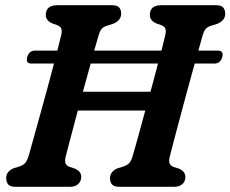

<svg xmlns="http://www.w3.org/2000/svg" viewBox="-20 -720 888 740"><path d="M233 -116Q229 -98 233 -89.5Q237 -81 248 -77L269 -70Q293.5 -59 293 -38.5Q293 -21 281.2 -10.5Q269.5 0 249.5 0H41Q19 0 11.5 -9.2Q4 -18.5 4 -33Q3.5 -47.5 12 -57.2Q20.5 -67 33.5 -72L54 -78Q68.5 -82.5 76.5 -91.2Q84.5 -100 90.5 -119.5Q96.5 -141 107.8 -181.2Q119 -221.5 133 -272Q147 -322.5 161.5 -375.5Q176 -428.5 188 -475H101Q78 -475 85 -500Q92.5 -525 115 -525H201Q211 -563.5 216 -585Q219.5 -600 216.5 -609Q213.5 -618 200.5 -623L181 -630Q156.5 -641 156.5 -662Q156.5 -700 202 -700H410Q432 -700 439.5 -691Q447 -682 447 -667.5Q447 -653 438.2 -643.2Q429.5 -633.5 416 -628.5L393 -621Q378.5 -616.5 371.8 -608.8Q365 -601 360 -583.5Q353.5 -562 343 -525H602.5Q612 -563.5 617 -585Q620.5 -600 617.5 -609Q614.5 -618 601.5 -623L582 -630Q557.5 -641 557.5 -662Q557.5 -700 602.5 -700H811.5Q833 -700 840.5 -690.8Q848 -681.5 848 -667.5Q848 -652.5 839.2 -643Q830.5 -633.5 817 -628L794 -621Q780 -616.5 773 -608.8Q766 -601 761 -583.5Q754.5 -562 744.5 -525H819Q843.5 -525 836.5 -500Q829.5 -475 805.5 -475H730.5Q716.5 -425.5 701.2 -369Q686 -312.5 672 -260Q658 -207.5 647.8 -168.8Q637.5 -130 634 -115.5Q630 -98 634.2 -89.2Q638.5 -80.5 649 -76.5L670 -70Q694.5 -59 694.5 -38Q694.5 -20.5 682.5 -10.2Q670.5 0 650.5 0H441Q419.5 0 411.8 -9.2Q404 -18.5 404 -33Q404 -47 412.5 -57Q421 -67 433.5 -71.5L455 -78Q469.5 -82.5 477.8 -91.2Q486 -100 491.5 -119Q498.5 -143 511.5 -190.2Q524.5 -237.5 540 -294H280Q263.5 -231.5 250.2 -182Q237 -132.5 233 -116ZM299.5 -366.5H560Q567.5 -394.5 575 -422.2Q582.5 -450 589 -475H329.5Q322.5 -450 315 -422.2Q307.5 -394.5 299.5 -366.5Z"/></svg>

Font: Fraunces 72pt SuperSoft SemiBold
Style: Italic
Weight: 600
Italic angle: -16°
Version: Version 1.000;[b76b70a41]